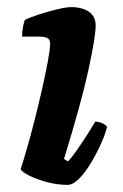

<svg xmlns="http://www.w3.org/2000/svg" viewBox="-20 -520 345 540"><path d="M170 0Q141 0 111.5 -8Q82 -16 61.5 -26.5Q41 -37 38 -44Q44 -62 54.5 -98Q65 -134 76.5 -179Q88 -224 98 -268Q108 -312 114.5 -347Q121 -382 121 -397Q121 -409 113 -413Q105 -417 91 -417H42Q42 -430 44.5 -443.5Q47 -457 50 -464Q64 -471 90 -479.5Q116 -488 141.5 -494Q167 -500 180 -500Q211 -500 230 -487Q249 -474 249 -448Q249 -417 229 -324.5Q209 -232 160 -73L171 -66Q181 -76 195 -96Q209 -116 223.5 -138.5Q238 -161 248 -178Q258 -178 268.5 -173Q279 -168 281 -163Q276 -142 263.5 -114.5Q251 -87 235 -60.5Q219 -34 202 -17Q185 0 170 0Z"/></svg>

Font: Texturina ExtraBold
Style: Italic
Weight: 800
Italic angle: -11°
Designer: Guillermo Torres Carreño
Foundry: Omnibus-Type
Version: Version 1.002; ttfautohint (v1.8.3)